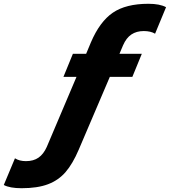

<svg xmlns="http://www.w3.org/2000/svg" viewBox="-225 -764 897 1014"><path d="M-205 213 -146 72Q-123 87 -88 87Q-48 87 -21.5 68.5Q5 50 22 12L179 -358H110L160 -480H230L255 -540Q302 -650 371 -697Q440 -744 559 -744Q619 -744 652 -726L594 -586Q571 -600 534 -600Q496 -600 469 -582Q442 -564 425 -525L406 -480H524L474 -358H355L191 26Q159 101 121.5 144.5Q84 188 28.5 209Q-27 230 -111 230Q-173 230 -205 213Z"/></svg>

Font: Prompt
Style: Bold Italic
Weight: 700
Italic angle: -12°
Designer: Katatrad Team
Foundry: CadsonDemak
Version: Version 1.001